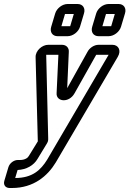

<svg xmlns="http://www.w3.org/2000/svg" viewBox="-30 -725 647 960"><path d="M46 165 58 125C102 123 139 102 158 69C172 45 189 19 203 -5C211 -18 211 -22 211 -34L201 -451H262L253 -259C250 -216 315 -208 343 -259L451 -451H513L206 73C174 125 132 165 46 165ZM30 215C138 215 208 155 249 87L559 -441C578 -473 562 -501 532 -501H463C440 -501 417 -485 407 -465L306 -284L314 -465C316 -484 303 -501 280 -501H211C181 -501 147 -472 148 -439L159 -20V-18L114 55C110 63 96 75 70 75H59C39 75 18 91 12 111L-8 178C-15 200 -2 215 18 215ZM482 -594 500 -655H544L526 -594ZM575 -591 595 -658C603 -684 589 -705 563 -705H513C487 -705 459 -684 451 -658L431 -591C423 -565 437 -544 463 -544H513C539 -544 567 -565 575 -591ZM277 -594 295 -655H339L321 -594ZM370 -591 390 -658C398 -684 384 -705 358 -705H308C282 -705 254 -684 246 -658L226 -591C218 -565 232 -544 258 -544H308C334 -544 362 -565 370 -591Z"/></svg>

Font: DIN Rundschrift
Style: MittelKontKu
Weight: 400
Version: Version 1.027